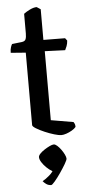

<svg xmlns="http://www.w3.org/2000/svg" viewBox="-61 -709 466 998"><g transform="rotate(-5 171.5 -210.0)"><path d="M240 0Q228 0 204 -7Q180 -14 154.5 -25Q129 -36 111 -47Q93 -58 93 -65V-443L15 -449Q15 -467 19 -478.5Q23 -490 26 -494L78 -500Q93 -502 97.5 -512Q102 -522 102 -542V-645Q115 -655 134.5 -664.5Q154 -674 170 -674L190 -661V-501L303 -500L313 -487Q312 -471 307 -458Q302 -445 298 -438L192 -442V-82L309 -62Q311 -59 314 -53Q317 -47 317 -36Q310 -27 295.5 -18.5Q281 -10 266 -5Q251 0 240 0ZM165 254Q150 254 138.5 245.5Q127 237 122 230Q139 221 158.5 204Q178 187 187 167L201 191Q191 191 176 182Q161 173 147 159.5Q133 146 123.5 131Q114 116 114 104Q114 96 123.5 86Q133 76 147 67Q161 58 174.5 51.5Q188 45 196 45Q204 45 214 54Q224 63 233.5 76Q243 89 249.5 102.5Q256 116 256 124Q256 131 244 151.5Q232 172 215.5 196Q199 220 184.5 237Q170 254 165 254Z"/></g></svg>

Font: Texturina Medium 12pt Medium
Style: Regular
Weight: 500
Version: Version 1.002